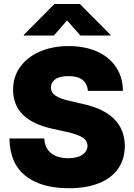

<svg xmlns="http://www.w3.org/2000/svg" viewBox="-20 -952 686 980"><path d="M330.1 -563.5Q285.2 -563.5 262.7 -547.6Q240.2 -531.7 240.2 -504.9Q240.2 -479 264.2 -463.1Q288.1 -447.3 337.9 -436.5L396.5 -422.9Q508.8 -398.9 562.5 -345Q616.2 -291 617.2 -208Q616.7 -139.2 582.5 -90.6Q548.3 -42 484.4 -16.6Q420.4 8.8 331.1 8.8Q189.9 8.8 109.9 -54.7Q29.8 -118.2 28.3 -245.1H206.1Q208 -196.8 240.2 -170.7Q272.5 -144.5 328.1 -144.5Q374.5 -144.5 400.1 -161.9Q425.8 -179.2 426.8 -208Q425.8 -233.9 401.6 -250Q377.4 -266.1 318.4 -279.3L247.1 -294.9Q46.9 -338.9 46.9 -493.2Q46.4 -559.1 82.5 -609.9Q118.7 -660.6 183.1 -688.7Q247.6 -716.8 330.1 -716.8Q414.1 -716.8 476.6 -688.5Q539.1 -660.2 573 -608.4Q606.9 -556.6 607.4 -488.3H428.7Q425.8 -524.9 401.4 -544.2Q377 -563.5 330.1 -563.5ZM322.3 -847.7 254.9 -770.5H101.6V-774.4L257.8 -931.6H387.7L543.9 -774.4V-770.5H390.6Z"/></svg>

Font: Pretendard JP Black
Style: Regular
Weight: 900
Designer: Base glyphs from Inter by Rasmus Andersson; Hangeul glyphs from Noto Sans CJK(Source Han Sans) by Jang Soo-young and Kan
Foundry: Kil Hyung-jin
Version: Version 1.309